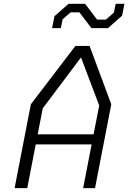

<svg xmlns="http://www.w3.org/2000/svg" viewBox="-20 -966 660 986"><path d="M55 0H120L163.5 -224.5H450.5L407 0H468L551.5 -430.5L440 -730H367L138.5 -430.5ZM173.5 -276 199.5 -409.5 396 -671 489.5 -424 460.5 -276ZM247.5 -821.5H292.5L301.5 -867L342.5 -902.5H388L449.5 -821.5H534.5L607 -885.5L619 -946.5H574L565 -901L524 -865.5H478.5L417 -946.5H332L259.5 -882.5Z"/></svg>

Font: Monaspace Krypton ExtraLight
Style: Italic
Weight: 200
Italic angle: -11°
Designer: Riley Cran & the Lettermatic Team
Foundry: Lettermatic
Version: Version 1.101 (Monaspace Krypton)